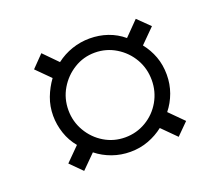

<svg xmlns="http://www.w3.org/2000/svg" viewBox="-71 -505 582 524"><g transform="rotate(-20 220.0 -242.5)"><path d="M92.7 -71.8 58.9 -105.6 98.4 -145.2Q81.5 -165.3 73 -190.7Q64.5 -216.1 64.5 -241.9Q64.5 -269.4 73.8 -294Q83.1 -318.5 98.4 -339.5L58.9 -379L92.7 -413.7L132.3 -373.4Q153.2 -389.5 178.2 -398Q203.2 -406.5 229.8 -406.5Q257.3 -406.5 281.9 -398Q306.5 -389.5 326.6 -372.6L366.9 -413.7L401.6 -379.8L360.5 -338.7Q376.6 -318.5 385.5 -294.4Q394.4 -270.2 394.4 -241.9Q394.4 -214.5 385.5 -189.9Q376.6 -165.3 360.5 -145.2L400.8 -104.8L366.9 -71L326.6 -111.3Q307.3 -96 282.7 -86.7Q258.1 -77.4 229.8 -77.4Q202.4 -77.4 177.4 -86.3Q152.4 -95.2 132.3 -111.3ZM229.8 -119.4Q262.9 -119.4 290.7 -135.9Q318.5 -152.4 334.7 -180.6Q350.8 -208.9 350.8 -241.9Q350.8 -275.8 334.7 -303.6Q318.5 -331.5 290.7 -348.4Q262.9 -365.3 229.8 -365.3Q196.8 -365.3 169.4 -348.4Q141.9 -331.5 125.4 -303.6Q108.9 -275.8 108.9 -241.9Q108.9 -208.9 125.4 -180.6Q141.9 -152.4 169.4 -135.9Q196.8 -119.4 229.8 -119.4Z"/></g></svg>

Font: Playfair 9pt
Style: Italic
Weight: 400
Italic angle: -15.6°
Designer: Claus Eggers Sørensen
Foundry: Claus Eggers Sørensen
Version: Version 2.001;gftools[0.9.30]